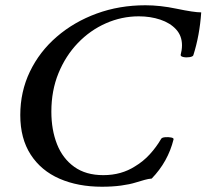

<svg xmlns="http://www.w3.org/2000/svg" viewBox="-20 -696 784 729"><path d="M367 13Q276 13 206 -17.5Q136 -48 96.5 -109Q57 -170 57 -259Q57 -348 93.5 -424Q130 -500 195.5 -556.5Q261 -613 347 -644.5Q433 -676 532 -676Q588 -676 650 -663Q717 -649 744 -649Q738 -561 714 -486Q712 -481 699.5 -479Q687 -477 676 -479.5Q665 -482 666 -488Q668 -495 669.5 -505Q671 -515 671 -524Q671 -560 648.5 -584.5Q626 -609 588.5 -621.5Q551 -634 507 -634Q442 -634 382 -607.5Q322 -581 275.5 -532.5Q229 -484 202 -418Q175 -352 175 -272Q175 -203 196.5 -148.5Q218 -94 262 -62.5Q306 -31 372 -31Q407 -31 437 -39.5Q467 -48 492 -64Q524 -83 549 -110.5Q574 -138 592 -169Q595 -174 607 -175Q619 -176 629.5 -174Q640 -172 639 -167Q618 -82 556 -18Q543 -17 529 -13Q515 -9 495 -3Q473 4 440 8.5Q407 13 367 13Z"/></svg>

Font: Junicode
Style: Bold Italic
Weight: 700
Italic angle: -11°
Designer: Peter S. Baker
Version: Version 2.100; ttfautohint (v1.8.4)